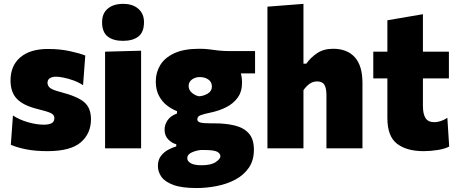

<svg xmlns="http://www.w3.org/2000/svg" viewBox="-20 -768 2367 994"><path d="M225.5 14.5Q163 14.5 115.2 5Q67.5 -4.5 36 -18.5L47 -170Q79.5 -148.5 124 -135.5Q168.5 -122.5 207 -122.5Q231.5 -122.5 246.5 -129.8Q261.5 -137 261.5 -157Q261.5 -174.5 241.8 -183.2Q222 -192 171 -204.5Q99.5 -222.5 67 -256.8Q34.5 -291 34.5 -351.5Q34.5 -428 85.2 -471.2Q136 -514.5 228 -514.5Q289.5 -514.5 340.5 -503.5Q391.5 -492.5 421.5 -480.5L410 -327Q387 -342 360 -351.8Q333 -361.5 308.8 -366.2Q284.5 -371 270 -371Q250.5 -371 238.2 -363.2Q226 -355.5 226 -339.5Q226 -323.5 239.2 -312.8Q252.5 -302 295.5 -291Q380.5 -269 415.8 -239.2Q451 -209.5 451 -150.5Q451 -76.5 398 -31Q345 14.5 225.5 14.5Z M524 0V-500.5L710.5 -505.5V0ZM616.5 -556.5Q566.5 -556.5 537.5 -579Q508.5 -601.5 508.5 -653.5Q508.5 -698.5 537.8 -723.2Q567 -748 617.5 -748Q667.5 -748 696.5 -722.2Q725.5 -696.5 725.5 -653.5Q725.5 -601.5 696.5 -579Q667.5 -556.5 616.5 -556.5Z M998 205.5Q921.5 205.5 877.8 189.5Q834 173.5 815.8 147.5Q797.5 121.5 797.5 91.5Q797.5 59 813.8 38.5Q830 18 852.2 6.5Q874.5 -5 892.5 -10V-21.5Q872.5 -25.5 852.2 -45Q832 -64.5 832 -97Q832 -122 847.2 -145Q862.5 -168 896.5 -180.5V-192.5Q870 -202.5 844.8 -221.8Q819.5 -241 803 -271.8Q786.5 -302.5 786.5 -346.5Q786.5 -392.5 809.5 -430.8Q832.5 -469 882 -492.2Q931.5 -515.5 1011 -515.5Q1041.5 -515.5 1063.8 -512.5Q1086 -509.5 1110.8 -506.5Q1135.5 -503.5 1173 -503.5H1300.5V-388H1227Q1233 -365.5 1233 -339.5Q1233 -293.5 1210.5 -262.5Q1188 -231.5 1151.2 -213Q1114.5 -194.5 1071.5 -185.5Q1035.5 -178 1018.5 -171.5Q1001.5 -165 1001.5 -150.5Q1001.5 -137.5 1018 -133.5Q1034.5 -129.5 1070.5 -129.5H1089.5Q1150 -129.5 1196.2 -118Q1242.5 -106.5 1268.5 -77Q1294.5 -47.5 1294.5 7Q1294.5 62.5 1268 100.8Q1241.5 139 1198 162Q1154.5 185 1102 195.2Q1049.5 205.5 998 205.5ZM1010 -269.5Q1033 -270.5 1055 -283.2Q1077 -296 1077 -320Q1077 -343.5 1058.8 -356.2Q1040.5 -369 1014.5 -369Q990.5 -369 973.5 -356.2Q956.5 -343.5 956.5 -323Q956.5 -303 972.5 -288.5Q988.5 -274 1010 -269.5ZM1023.5 87.5Q1073 87.5 1097 71Q1121 54.5 1121 41.5Q1121 27 1104.8 17.8Q1088.5 8.5 1034 8.5H1020Q995.5 11 972.5 21.2Q949.5 31.5 949.5 51.5Q949.5 66.5 967.5 77Q985.5 87.5 1023.5 87.5Z M1364.5 0V-733.5L1551 -748V-438.5H1566Q1588.5 -470.5 1622.2 -493Q1656 -515.5 1704.5 -515.5Q1777.5 -515.5 1817 -471.5Q1856.5 -427.5 1856.5 -339V0H1670V-276Q1670 -311 1659.5 -328.8Q1649 -346.5 1621.5 -346.5Q1599 -346.5 1581.5 -333.2Q1564 -320 1551 -301V0Z M2173 14.5Q2085.5 14.5 2035.5 -23.8Q1985.5 -62 1985.5 -157V-362H1912.5V-500.5H1985.5V-663L2169.5 -694.5V-500.5H2304V-362H2169.5V-219.5Q2169.5 -178.5 2182.8 -157Q2196 -135.5 2229 -135.5Q2243 -135.5 2260.5 -140.8Q2278 -146 2296 -158L2305.5 -9.5Q2284 2.5 2246.5 8.5Q2209 14.5 2173 14.5Z"/></svg>

Font: Commissioner ExtraBold
Style: Regular
Weight: 800
Designer: Kostas Bartsokas
Foundry: Kostas Bartsokas
Version: Version 1.000; ttfautohint (v1.8.3)